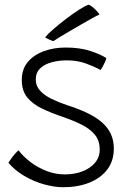

<svg xmlns="http://www.w3.org/2000/svg" viewBox="-20 -762 537 824"><path d="M251.5 41.5Q213.5 41.5 169.2 29.2Q125 17 84.5 -6.8Q44 -30.5 16 -63.5Q20 -69 25 -76.8Q30 -84.5 36.2 -92.2Q42.5 -100 48.5 -106.5Q54.5 -113 59.5 -117Q79 -91 110.2 -67Q141.5 -43 179.8 -28.2Q218 -13.5 258 -13.5Q299.5 -13.5 333.5 -26.5Q367.5 -39.5 387.8 -63.5Q408 -87.5 408 -120Q408 -158 387.8 -183Q367.5 -208 332.2 -226Q297 -244 252 -259.5Q201.5 -276.5 161 -295.8Q120.5 -315 97 -343.8Q73.5 -372.5 73.5 -418.5Q73.5 -465 99.2 -495.8Q125 -526.5 167.8 -542.2Q210.5 -558 261.5 -558Q323.5 -558 369.2 -542.8Q415 -527.5 436.5 -512.5Q434.5 -505 430.2 -495.2Q426 -485.5 421.2 -476.8Q416.5 -468 412 -461.5Q385.5 -476 348.8 -489.5Q312 -503 266.5 -503Q233.5 -503 202.8 -495Q172 -487 152.8 -469Q133.5 -451 133.5 -420Q133.5 -393.5 151.8 -373.2Q170 -353 200.5 -338Q231 -323 267 -311Q315.5 -295.5 353 -277.8Q390.5 -260 416.2 -238Q442 -216 455.2 -188Q468.5 -160 468.5 -125Q468.5 -71 440 -34Q411.5 3 362.5 22.2Q313.5 41.5 251.5 41.5ZM361 -742Q370.5 -737.5 379.5 -730Q388.5 -722.5 395.8 -714.2Q403 -706 407 -699.5Q398 -696 377.2 -684.8Q356.5 -673.5 331 -658.5Q305.5 -643.5 280 -628.8Q254.5 -614 235.2 -602.2Q216 -590.5 209 -585.5Q206 -586.5 201 -588.2Q196 -590 190.8 -592.5Q185.5 -595 180.8 -597.5Q176 -600 173.5 -601.5Q184.5 -615.5 209.2 -637Q234 -658.5 263.5 -681Q293 -703.5 319.5 -720.5Q346 -737.5 361 -742Z"/></svg>

Font: Grandstander Thin ExtraLight
Style: Regular
Weight: 250
Version: Version 1.200